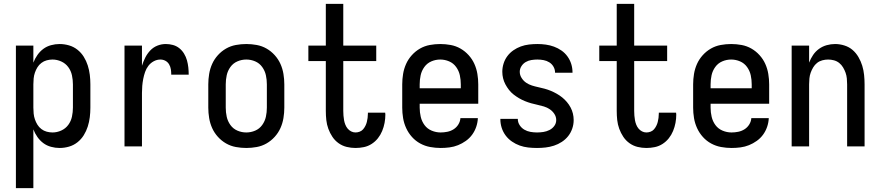

<svg xmlns="http://www.w3.org/2000/svg" viewBox="-20 -755 4540 990"><path d="M62 215V-520H152V-432Q160 -453 173 -471.5Q186 -490 203.5 -503Q221 -516 243 -522Q265 -528 287 -528Q312 -528 336 -521Q360 -514 379.5 -498.5Q399 -483 412 -462Q425 -441 432.5 -417.5Q440 -394 443 -369.5Q446 -345 446 -320V-200Q446 -175 443 -150.5Q440 -126 432.5 -102.5Q425 -79 412 -58Q399 -37 379.5 -21.5Q360 -6 336 1Q312 8 287 8Q265 8 243 2Q221 -4 203.5 -17Q186 -30 173 -48.5Q160 -67 152 -88V215ZM251 -72Q274 -72 296 -82Q318 -92 332 -111Q346 -130 351 -153.5Q356 -177 356 -200V-320Q356 -343 351 -366.5Q346 -390 332 -409Q318 -428 296 -438Q274 -448 251 -448Q236 -448 221 -444Q206 -440 193.5 -430.5Q181 -421 173 -408Q165 -395 160 -380.5Q155 -366 153.5 -350.5Q152 -335 152 -320V-200Q152 -185 153.5 -169.5Q155 -154 160 -139.5Q165 -125 173 -112Q181 -99 193.5 -89.5Q206 -80 221 -76Q236 -72 251 -72Z M622 0V-520H712V-416Q719 -438 729 -458Q739 -478 754.5 -494.5Q770 -511 791 -519.5Q812 -528 835 -528Q854 -528 872 -523Q890 -518 904.5 -506.5Q919 -495 929 -478.5Q939 -462 944 -444Q949 -426 951 -407.5Q953 -389 953 -370H863Q863 -384 861 -397.5Q859 -411 852 -423Q845 -435 833 -441.5Q821 -448 807 -448Q789 -448 772.5 -439Q756 -430 745 -415.5Q734 -401 728 -383.5Q722 -366 718.5 -348Q715 -330 713.5 -312Q712 -294 712 -276V0Z M1250 8Q1223 8 1196 3Q1169 -2 1145.5 -15.5Q1122 -29 1103.5 -49.5Q1085 -70 1074 -94.5Q1063 -119 1058.5 -146Q1054 -173 1054 -200V-320Q1054 -347 1058.5 -374Q1063 -401 1074 -425.5Q1085 -450 1103.5 -470.5Q1122 -491 1145.5 -504.5Q1169 -518 1196 -523Q1223 -528 1250 -528Q1277 -528 1304 -523Q1331 -518 1354.5 -504.5Q1378 -491 1396.5 -470.5Q1415 -450 1426 -425.5Q1437 -401 1441.5 -374Q1446 -347 1446 -320V-200Q1446 -173 1441.5 -146Q1437 -119 1426 -94.5Q1415 -70 1396.5 -49.5Q1378 -29 1354.5 -15.5Q1331 -2 1304 3Q1277 8 1250 8ZM1250 -72Q1274 -72 1296 -81.5Q1318 -91 1332 -110.5Q1346 -130 1351 -153Q1356 -176 1356 -200V-320Q1356 -344 1351 -367Q1346 -390 1332 -409.5Q1318 -429 1296 -438.5Q1274 -448 1250 -448Q1226 -448 1204 -438.5Q1182 -429 1168 -409.5Q1154 -390 1149 -367Q1144 -344 1144 -320V-200Q1144 -176 1149 -153Q1154 -130 1168 -110.5Q1182 -91 1204 -81.5Q1226 -72 1250 -72Z M1813 8Q1790 8 1767.5 2.5Q1745 -3 1726 -16.5Q1707 -30 1694 -49.5Q1681 -69 1673 -91Q1665 -113 1662.5 -136Q1660 -159 1660 -183V-440H1570V-520H1660V-735H1750V-520H1920V-440H1750V-183Q1750 -171 1751 -159Q1752 -147 1754 -135.5Q1756 -124 1760.5 -112.5Q1765 -101 1772.5 -92Q1780 -83 1790.5 -77.5Q1801 -72 1813 -72Q1824 -72 1834.5 -76Q1845 -80 1852 -88Q1859 -96 1864 -106Q1869 -116 1871.5 -126Q1874 -136 1875.5 -147Q1877 -158 1877 -169V-174H1966Q1966 -172 1966.5 -169.5Q1967 -167 1967 -164Q1967 -143 1963 -121.5Q1959 -100 1950.5 -79.5Q1942 -59 1928.5 -42Q1915 -25 1896.5 -13Q1878 -1 1856.5 3.5Q1835 8 1813 8Z M2252 8Q2225 8 2198 3Q2171 -2 2147 -15Q2123 -28 2104.5 -48.5Q2086 -69 2074.5 -94Q2063 -119 2058.5 -146Q2054 -173 2054 -200V-320Q2054 -347 2058.5 -374Q2063 -401 2074 -425.5Q2085 -450 2103.5 -470.5Q2122 -491 2145.5 -504.5Q2169 -518 2196 -523Q2223 -528 2250 -528Q2277 -528 2304 -523Q2331 -518 2354.5 -504.5Q2378 -491 2396.5 -470.5Q2415 -450 2426 -425.5Q2437 -401 2441.5 -374Q2446 -347 2446 -320V-220H2144V-200Q2144 -176 2149.5 -152.5Q2155 -129 2169 -110Q2183 -91 2205.5 -81.5Q2228 -72 2252 -72Q2269 -72 2286.5 -75.5Q2304 -79 2319 -88.5Q2334 -98 2343.5 -113.5Q2353 -129 2354 -146H2444Q2443 -123 2435.5 -101Q2428 -79 2414.5 -60.5Q2401 -42 2382 -28.5Q2363 -15 2342 -6.5Q2321 2 2298 5Q2275 8 2252 8ZM2356 -300V-320Q2356 -344 2351 -367Q2346 -390 2332 -409.5Q2318 -429 2296 -438.5Q2274 -448 2250 -448Q2226 -448 2204 -438.5Q2182 -429 2168 -409.5Q2154 -390 2149 -367Q2144 -344 2144 -320V-300Z M2749 8Q2726 8 2703.5 5.5Q2681 3 2660 -4.5Q2639 -12 2620 -25Q2601 -38 2587.5 -56Q2574 -74 2567 -95.5Q2560 -117 2560 -140V-142H2650V-141Q2650 -124 2659.5 -109.5Q2669 -95 2683.5 -86.5Q2698 -78 2715 -75Q2732 -72 2749 -72Q2765 -72 2781.5 -74.5Q2798 -77 2813 -84.5Q2828 -92 2838 -105.5Q2848 -119 2848 -136Q2848 -153 2838.5 -167.5Q2829 -182 2815 -191.5Q2801 -201 2784.5 -206Q2768 -211 2751.5 -214.5Q2735 -218 2719 -222.5Q2703 -227 2687 -233.5Q2671 -240 2656.5 -248.5Q2642 -257 2628.5 -267.5Q2615 -278 2604.5 -291.5Q2594 -305 2586 -320Q2578 -335 2574 -351.5Q2570 -368 2570 -385Q2570 -406 2576.5 -427Q2583 -448 2596 -465.5Q2609 -483 2627 -495.5Q2645 -508 2665.5 -515.5Q2686 -523 2708 -525.5Q2730 -528 2751 -528Q2773 -528 2794.5 -525Q2816 -522 2836.5 -514.5Q2857 -507 2875 -494.5Q2893 -482 2906 -464Q2919 -446 2925.5 -425Q2932 -404 2932 -382V-380H2842V-381Q2842 -397 2834 -411Q2826 -425 2812.5 -433.5Q2799 -442 2783 -445Q2767 -448 2751 -448Q2736 -448 2720 -445.5Q2704 -443 2690.5 -435Q2677 -427 2668.5 -413.5Q2660 -400 2660 -385Q2660 -368 2669.5 -353Q2679 -338 2693 -328.5Q2707 -319 2723 -314Q2739 -309 2755.5 -305.5Q2772 -302 2788.5 -297.5Q2805 -293 2820.5 -286.5Q2836 -280 2851 -271.5Q2866 -263 2879 -252.5Q2892 -242 2903 -229Q2914 -216 2922 -201Q2930 -186 2934 -169.5Q2938 -153 2938 -136Q2938 -113 2930.5 -91.5Q2923 -70 2909.5 -53Q2896 -36 2877 -23.5Q2858 -11 2836.5 -4Q2815 3 2793 5.5Q2771 8 2749 8Z M3313 8Q3290 8 3267.5 2.5Q3245 -3 3226 -16.5Q3207 -30 3194 -49.5Q3181 -69 3173 -91Q3165 -113 3162.5 -136Q3160 -159 3160 -183V-440H3070V-520H3160V-735H3250V-520H3420V-440H3250V-183Q3250 -171 3251 -159Q3252 -147 3254 -135.5Q3256 -124 3260.5 -112.5Q3265 -101 3272.5 -92Q3280 -83 3290.5 -77.5Q3301 -72 3313 -72Q3324 -72 3334.5 -76Q3345 -80 3352 -88Q3359 -96 3364 -106Q3369 -116 3371.5 -126Q3374 -136 3375.5 -147Q3377 -158 3377 -169V-174H3466Q3466 -172 3466.5 -169.5Q3467 -167 3467 -164Q3467 -143 3463 -121.5Q3459 -100 3450.5 -79.5Q3442 -59 3428.5 -42Q3415 -25 3396.5 -13Q3378 -1 3356.5 3.5Q3335 8 3313 8Z M3752 8Q3725 8 3698 3Q3671 -2 3647 -15Q3623 -28 3604.5 -48.5Q3586 -69 3574.5 -94Q3563 -119 3558.5 -146Q3554 -173 3554 -200V-320Q3554 -347 3558.5 -374Q3563 -401 3574 -425.5Q3585 -450 3603.5 -470.5Q3622 -491 3645.5 -504.5Q3669 -518 3696 -523Q3723 -528 3750 -528Q3777 -528 3804 -523Q3831 -518 3854.5 -504.5Q3878 -491 3896.5 -470.5Q3915 -450 3926 -425.5Q3937 -401 3941.5 -374Q3946 -347 3946 -320V-220H3644V-200Q3644 -176 3649.5 -152.5Q3655 -129 3669 -110Q3683 -91 3705.5 -81.5Q3728 -72 3752 -72Q3769 -72 3786.5 -75.5Q3804 -79 3819 -88.5Q3834 -98 3843.5 -113.5Q3853 -129 3854 -146H3944Q3943 -123 3935.5 -101Q3928 -79 3914.5 -60.5Q3901 -42 3882 -28.5Q3863 -15 3842 -6.5Q3821 2 3798 5Q3775 8 3752 8ZM3856 -300V-320Q3856 -344 3851 -367Q3846 -390 3832 -409.5Q3818 -429 3796 -438.5Q3774 -448 3750 -448Q3726 -448 3704 -438.5Q3682 -429 3668 -409.5Q3654 -390 3649 -367Q3644 -344 3644 -320V-300Z M4062 0V-520H4152V-432Q4160 -453 4172.5 -471.5Q4185 -490 4203 -503Q4221 -516 4242.5 -522Q4264 -528 4286 -528Q4310 -528 4334 -520.5Q4358 -513 4376 -497.5Q4394 -482 4406.5 -460.5Q4419 -439 4426 -416Q4433 -393 4435.5 -368.5Q4438 -344 4438 -320V0H4348V-320Q4348 -335 4346.5 -350.5Q4345 -366 4340 -380Q4335 -394 4327 -407.5Q4319 -421 4307 -430.5Q4295 -440 4280 -444Q4265 -448 4250 -448Q4235 -448 4220 -444Q4205 -440 4193 -430.5Q4181 -421 4173 -407.5Q4165 -394 4160 -380Q4155 -366 4153.5 -350.5Q4152 -335 4152 -320V0Z"/></svg>

Font: Iosevka Term Medium
Style: Regular
Weight: 500
Monospace: yes
Designer: Belleve Invis
Foundry: Belleve Invis
Version: Version 26.3.1